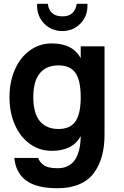

<svg xmlns="http://www.w3.org/2000/svg" viewBox="-20 -768 652 1008"><path d="M287.1 -424.8Q223.1 -424.8 189 -383.3Q154.8 -341.8 154.8 -257.8Q154.8 -173.8 189 -132.3Q223.1 -90.8 287.1 -90.8Q349.1 -90.8 376.5 -131.1Q403.8 -171.4 403.8 -257.8Q403.8 -344.2 376.5 -384.5Q349.1 -424.8 287.1 -424.8ZM403.8 -53.2Q361.3 23.9 252 23.9Q187.5 23.9 136.7 -12.7Q85.9 -49.3 57.9 -113.5Q29.8 -177.7 29.8 -257.8Q29.8 -337.9 57.9 -402.1Q85.9 -466.3 136.7 -503.2Q187.5 -540 252 -540Q361.3 -540 403.8 -462.9V-524.9H528.8V-62Q528.8 0.5 515.4 50.3Q502 100.1 473.6 139.2Q445.3 178.2 396.7 199.2Q348.1 220.2 282.2 220.2Q171.9 220.2 117.2 179.7Q62.5 139.2 55.2 61H180.2Q184.6 72.3 190.2 80.1Q195.8 87.9 206.8 96.9Q217.8 106 236.8 110.6Q255.9 115.2 282.2 115.2Q400.9 115.2 403.8 -53.2ZM307.1 -605Q251 -605 212.9 -643.3Q174.8 -681.6 174.8 -737.8V-748H231Q239.7 -682.1 308.1 -682.1Q372.6 -682.1 382.8 -748H439V-736.8Q439 -681.2 400.9 -643.1Q362.8 -605 307.1 -605Z"/></svg>

Font: Miedinger*
Style: Bold
Weight: 700
Version: Version 001.000